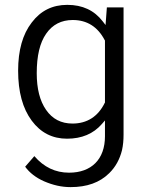

<svg xmlns="http://www.w3.org/2000/svg" viewBox="-20 -558 601 786"><path d="M109.9 -64C146.5 -14.6 194.8 9.8 254.4 9.8C314.5 9.8 362.3 -10.3 397 -50.3L409.7 -64.9V0C409.7 93.8 354.5 148.9 262.7 148.9C207 148.9 159.7 126.5 120.6 81.1L83 124.5C101.1 149.4 127 169.4 160.2 184.1C196.3 199.7 231.4 208 269 208C335.9 208 388.2 189.5 427.2 150.9C453.1 125.5 470.2 94.2 479.5 56.6C483.9 37.1 485.8 16.1 485.8 -6.8V-527.8H417.5L412.1 -455.6L400.4 -470.7C365.7 -515.6 317.9 -538.1 255.4 -538.1C194.8 -538.1 146.5 -514.2 109.9 -465.8C72.8 -418 54.2 -352.1 54.2 -268.6C54.2 -182.1 72.8 -113.8 109.9 -64ZM168.9 -419.9C194.8 -457.5 231.4 -476.1 277.8 -476.1C335.9 -476.1 379.9 -448.7 408.7 -393.6L409.7 -392.1V-138.2L408.7 -136.7C381.3 -80.6 335.9 -52.2 276.9 -52.2C230.5 -52.2 194.3 -70.8 168.5 -108.4C143.1 -145 130.4 -194.8 130.4 -258.3C130.4 -329.1 143.1 -383.3 168.9 -419.9Z"/></svg>

Font: Shabnam Light
Style: Regular
Weight: 300
Foundry: DejaVu fonts team - Redesigned by Saber Rastikerdar - Based on Vazir font
Version: Version 5.0.1